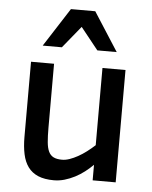

<svg xmlns="http://www.w3.org/2000/svg" viewBox="-55 -811 690 872"><g transform="rotate(5 290.5 -375.5)"><path d="M398.9 0V-70.8Q381.8 -53.7 361.6 -38.1Q341.3 -22.5 318.6 -10.7Q295.9 1 271.7 8.1Q247.6 15.1 223.1 15.1Q180.2 15.1 151.4 2.9Q122.6 -9.3 105.2 -33Q87.9 -56.6 80.6 -91.1Q73.2 -125.5 73.2 -169.9V-512.2H178.2V-220.2Q178.2 -181.6 180.7 -155Q183.1 -128.4 190.9 -112.1Q198.7 -95.7 213.4 -88.4Q228 -81.1 252 -81.1Q268.1 -81.1 286.4 -87.4Q304.7 -93.8 324 -104.5Q343.3 -115.2 362.3 -129.6Q381.3 -144 398.9 -160.2V-512.2H503.9V0ZM368.7 -589.8 288.6 -689.9 207 -589.8H119.6L232.9 -766.1H343.8L457 -589.8Z"/></g></svg>

Font: Lorenzo Sans Medium
Style: Regular
Weight: 500
Foundry: Intel Corporation
Version: Version 1.00; ttfautohint (v1.5)